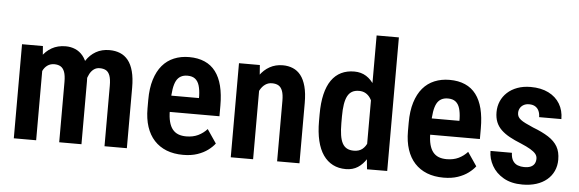

<svg xmlns="http://www.w3.org/2000/svg" viewBox="-49 -907 3236 1074"><g transform="rotate(5 1569.0 -370.0)"><path d="M180.2 -419.9V0H54.7V-528.3H171.9ZM161.1 -282.7 122.6 -282.2Q122.1 -337.4 132.8 -384.3Q143.6 -431.2 165.5 -465.6Q187.5 -500 221.2 -519Q254.9 -538.1 299.3 -538.1Q328.1 -538.1 353 -527.6Q377.9 -517.1 396.2 -494.9Q414.6 -472.7 424.6 -437.3Q434.6 -401.9 434.6 -352.5V0H309.6V-338.4Q309.6 -375 302 -395.3Q294.4 -415.5 280 -424.1Q265.6 -432.6 244.6 -432.6Q222.7 -432.6 206.3 -421.1Q189.9 -409.7 180.2 -388.9Q170.4 -368.2 165.5 -341.1Q160.6 -314 161.1 -282.7ZM424.8 -304.7 373.5 -295.4Q372.6 -345.7 383.1 -389.9Q393.6 -434.1 415 -467.3Q436.5 -500.5 469.2 -519.3Q502 -538.1 545.4 -538.1Q578.1 -538.1 604.7 -527.3Q631.3 -516.6 650.4 -492.9Q669.4 -469.2 679.4 -431.4Q689.5 -393.6 689.5 -339.4V0H564V-339.4Q564 -377 556.2 -397.2Q548.3 -417.5 534.2 -425Q520 -432.6 499.5 -432.6Q481 -432.6 467 -422.6Q453.1 -412.6 443.6 -395Q434.1 -377.4 429.4 -354.5Q424.8 -331.5 424.8 -304.7Z M1005.9 9.8Q953.1 9.8 912.4 -6.3Q871.6 -22.5 843.3 -53.2Q814.9 -84 800 -128.9Q785.2 -173.8 785.2 -231.9V-279.3Q785.2 -345.2 800.3 -393.8Q815.4 -442.4 842.5 -474.4Q869.6 -506.3 908 -522.2Q946.3 -538.1 992.7 -538.1Q1042.5 -538.1 1079.8 -521.7Q1117.2 -505.4 1141.6 -473.1Q1166 -440.9 1178 -393.3Q1189.9 -345.7 1189.9 -283.2V-223.1H841.3V-314.5H1066.9V-326.7Q1065.9 -360.8 1058.6 -384.8Q1051.3 -408.7 1035.4 -421.1Q1019.5 -433.6 992.2 -433.6Q970.7 -433.6 955.1 -425Q939.5 -416.5 929.9 -398.7Q920.4 -380.9 915.5 -351.3Q910.6 -321.8 910.6 -279.3V-231.9Q910.6 -194.3 917.5 -168.2Q924.3 -142.1 937.5 -125.7Q950.7 -109.4 969.7 -102.1Q988.8 -94.7 1014.2 -94.7Q1052.2 -94.7 1081.1 -108.6Q1109.9 -122.6 1130.9 -146L1183.1 -69.3Q1168.9 -50.3 1144.5 -32Q1120.1 -13.7 1085.7 -2Q1051.3 9.8 1005.9 9.8Z M1398.4 -415.5V0H1272.9V-528.3H1390.1ZM1377.9 -282.7 1341.8 -282.2Q1340.8 -340.3 1353.3 -387.5Q1365.7 -434.6 1389.2 -468.3Q1412.6 -502 1445.3 -520Q1478 -538.1 1518.6 -538.1Q1549.8 -538.1 1575.4 -527.3Q1601.1 -516.6 1619.6 -493.2Q1638.2 -469.7 1648.4 -431.6Q1658.7 -393.6 1658.7 -338.4V0H1533.2V-339.4Q1533.2 -375 1525.6 -395.3Q1518.1 -415.5 1503.7 -424.1Q1489.3 -432.6 1466.8 -432.6Q1445.8 -432.6 1429.2 -421.1Q1412.6 -409.7 1401.1 -388.9Q1389.6 -368.2 1383.8 -341.1Q1377.9 -314 1377.9 -282.7Z M2026.4 -113.3V-750H2151.4V0L2038.1 0.5ZM1747.1 -244.1V-282.2Q1747.1 -347.2 1758.5 -395.3Q1770 -443.4 1792.2 -475.1Q1814.5 -506.8 1846.7 -522.5Q1878.9 -538.1 1919.9 -538.1Q1958.5 -538.1 1987.3 -519.8Q2016.1 -501.5 2035.9 -468.3Q2055.7 -435.1 2067.9 -389.4Q2080.1 -343.8 2085 -289.1V-234.4Q2079.1 -182.1 2067.1 -137.2Q2055.2 -92.3 2035.2 -59.6Q2015.1 -26.9 1986.6 -8.5Q1958 9.8 1919.4 9.8Q1878.4 9.8 1846.4 -6.6Q1814.5 -22.9 1792.2 -54.9Q1770 -86.9 1758.5 -134.5Q1747.1 -182.1 1747.1 -244.1ZM1872.6 -282.2V-244.1Q1872.6 -205.6 1877 -177.5Q1881.3 -149.4 1890.9 -131.6Q1900.4 -113.8 1916.3 -105.2Q1932.1 -96.7 1955.1 -96.7Q1984.4 -96.7 2002.7 -111.3Q2021 -126 2030.8 -151.6Q2040.5 -177.2 2043.5 -210V-313Q2042 -339.4 2035.6 -361.3Q2029.3 -383.3 2018.6 -399.2Q2007.8 -415 1992.2 -423.8Q1976.6 -432.6 1955.6 -432.6Q1932.6 -432.6 1916.7 -423.6Q1900.9 -414.6 1891.4 -396.5Q1881.8 -378.4 1877.2 -349.9Q1872.6 -321.3 1872.6 -282.2Z M2468.3 9.8Q2415.5 9.8 2374.8 -6.3Q2334 -22.5 2305.7 -53.2Q2277.3 -84 2262.5 -128.9Q2247.6 -173.8 2247.6 -231.9V-279.3Q2247.6 -345.2 2262.7 -393.8Q2277.8 -442.4 2304.9 -474.4Q2332 -506.3 2370.4 -522.2Q2408.7 -538.1 2455.1 -538.1Q2504.9 -538.1 2542.2 -521.7Q2579.6 -505.4 2604 -473.1Q2628.4 -440.9 2640.4 -393.3Q2652.3 -345.7 2652.3 -283.2V-223.1H2303.7V-314.5H2529.3V-326.7Q2528.3 -360.8 2521 -384.8Q2513.7 -408.7 2497.8 -421.1Q2481.9 -433.6 2454.6 -433.6Q2433.1 -433.6 2417.5 -425Q2401.9 -416.5 2392.3 -398.7Q2382.8 -380.9 2377.9 -351.3Q2373 -321.8 2373 -279.3V-231.9Q2373 -194.3 2379.9 -168.2Q2386.7 -142.1 2399.9 -125.7Q2413.1 -109.4 2432.1 -102.1Q2451.2 -94.7 2476.6 -94.7Q2514.6 -94.7 2543.5 -108.6Q2572.3 -122.6 2593.3 -146L2645.5 -69.3Q2631.3 -50.3 2606.9 -32Q2582.5 -13.7 2548.1 -2Q2513.7 9.8 2468.3 9.8Z M2977.1 -141.1Q2977.1 -156.2 2967.5 -168Q2958 -179.7 2937.5 -191.9Q2917 -204.1 2883.3 -218.3Q2846.7 -232.9 2818.6 -248.3Q2790.5 -263.7 2771 -282.5Q2751.5 -301.3 2741.7 -325.4Q2731.9 -349.6 2731.9 -381.3Q2731.9 -414.1 2744.1 -442.4Q2756.3 -470.7 2779.5 -492.2Q2802.7 -513.7 2835.9 -525.9Q2869.1 -538.1 2910.6 -538.1Q2968.8 -538.1 3010.5 -517.3Q3052.2 -496.6 3074.5 -459.5Q3096.7 -422.4 3096.7 -374H2971.7Q2971.7 -392.6 2965.3 -407.7Q2959 -422.9 2945.3 -431.9Q2931.6 -440.9 2910.2 -440.9Q2892.1 -440.9 2879.2 -433.6Q2866.2 -426.3 2859.4 -414.3Q2852.5 -402.3 2852.5 -387.2Q2852.5 -375.5 2857.2 -366.7Q2861.8 -357.9 2872.1 -349.9Q2882.3 -341.8 2899.7 -333.3Q2917 -324.7 2942.9 -313.5Q2995.6 -293.5 3030.3 -271.2Q3064.9 -249 3082 -219.5Q3099.1 -189.9 3099.1 -146Q3099.1 -111.3 3085.9 -82.5Q3072.8 -53.7 3048.1 -33Q3023.4 -12.2 2988.8 -1.2Q2954.1 9.8 2911.1 9.8Q2848.1 9.8 2804.9 -15.1Q2761.7 -40 2739.5 -79.6Q2717.3 -119.1 2717.3 -162.1H2837.4Q2838.4 -133.8 2848.9 -117.4Q2859.4 -101.1 2876.5 -94.7Q2893.6 -88.4 2913.1 -88.4Q2934.6 -88.4 2948.7 -94.5Q2962.9 -100.6 2970 -112.5Q2977.1 -124.5 2977.1 -141.1Z"/></g></svg>

Font: Roboto Condensed SemiBold
Style: Regular
Weight: 600
Designer: Christian Robertson
Foundry: Google
Version: Version 3.008; 2023